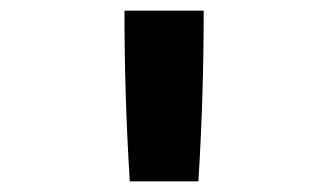

<svg xmlns="http://www.w3.org/2000/svg" viewBox="-20 -792 616 361"><path d="M224 -451H353Q363 -611 363 -772H214Q214 -611 224 -451Z"/></svg>

Font: Iosevka Sparkle Extrabold
Style: Regular
Weight: 800
Designer: Belleve Invis
Foundry: Belleve Invis
Version: Version 4.5.0; ttfautohint (v1.8.3)